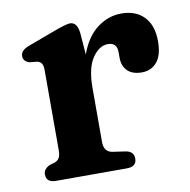

<svg xmlns="http://www.w3.org/2000/svg" viewBox="-62 -547 603 608"><g transform="rotate(-10 240.0 -243.0)"><path d="M227.5 -448 233 -377.5Q252 -431.5 287.8 -458.8Q323.5 -486 366 -486Q412.5 -486 439 -458.2Q465.5 -430.5 465.5 -379.5Q465.5 -334.5 447 -312.8Q428.5 -291 398.5 -291Q368.5 -291 352.5 -306.5Q336.5 -322 336.5 -349V-367.5Q336.5 -398 307 -398Q279.5 -398 257.5 -366Q235.5 -334 235.5 -269V-95.5Q235.5 -63.5 263 -59.5L304 -53.5Q330 -49.5 330 -26Q330 0 298.5 0H71Q39.5 0 39.5 -26Q39.5 -43.5 60 -53L77 -58Q86.5 -61.5 91.2 -69.5Q96 -77.5 96 -95.5V-351.5Q96 -367 91.2 -373.5Q86.5 -380 77.5 -382L53 -384.5Q33.5 -390.5 33.5 -407.5Q33.5 -426 60.5 -436L148 -468.5Q188.5 -483.5 200.5 -483.5Q223.5 -483.5 227.5 -448Z"/></g></svg>

Font: Fraunces 9pt Soft SemiBold
Style: Regular
Weight: 600
Version: Version 1.000;[b76b70a41]